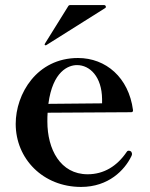

<svg xmlns="http://www.w3.org/2000/svg" viewBox="-20 -725 594 758"><path d="M160 -546C161 -546 161 -546 163 -547L395 -693C398 -695 398 -696 398 -698C398 -702 395 -705 391 -705H258C254 -705 251 -704 249 -700L160 -557C158 -554 157 -552 156 -549C156 -548 158 -546 160 -546ZM493 -129C491 -130 490 -130 489 -130C486 -130 483 -130 480 -125C442 -69 390 -37 326 -37C218 -37 167 -136 167 -245C167 -257 167 -269 168 -280L498 -282C503 -282 506 -285 505 -291C488 -419 398 -496 288 -496C125 -496 42 -354 42 -236C42 -98 150 13 300 13C409 13 472 -54 498 -107C499 -110 501 -112 501 -116C501 -117 501 -118 501 -118C501 -121 500 -123 499 -124C498 -128 495 -128 493 -129ZM284 -468C335 -468 382 -422 383 -334V-317L171 -315C188 -444 250 -468 284 -468Z"/></svg>

Font: Shippori Mincho OTF
Style: Bold
Weight: 800
Designer: FONTDASU
Foundry: FONTDASU / Google Inc. / but / Adobe
Version: Version 3.300;hotconv 1.0.109;makeotfexe 2.5.65596